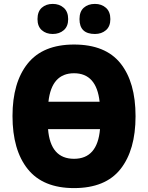

<svg xmlns="http://www.w3.org/2000/svg" viewBox="-20 -953 760 983"><path d="M466 -779Q500 -779 522.5 -798.5Q545 -818 545 -855Q545 -893 522.5 -913Q500 -933 466 -933Q431 -933 409 -913.5Q387 -894 387 -855Q387 -779 466 -779ZM250 -779Q284 -779 306.5 -798.5Q329 -818 329 -855Q329 -893 306.5 -913Q284 -933 250 -933Q216 -933 194 -913.5Q172 -894 172 -855Q172 -818 194 -798.5Q216 -779 250 -779ZM359 -725Q200 -725 122 -628Q44 -531 44 -359Q44 -185 122 -87.5Q200 10 359 10Q520 10 597 -87.5Q674 -185 674 -358Q674 -532 597 -628.5Q520 -725 359 -725ZM490 -432H228Q244 -578 359 -578Q474 -578 490 -432ZM226 -292H492Q479 -140 359 -140Q238 -140 226 -292Z"/></svg>

Font: Noto Sans UI SemiCondensed Black
Style: Regular
Weight: 900
Width: 4
Designer: Monotype Design Team
Foundry: Monotype Imaging Inc.
Version: 1.001